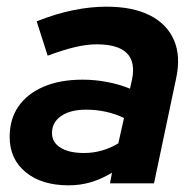

<svg xmlns="http://www.w3.org/2000/svg" viewBox="-20 -550 585 576"><path d="M186 6Q105 6 57 -33.5Q9 -73 9 -139Q9 -193 35.5 -231Q62 -269 111 -290Q160 -311 228 -311Q265 -311 301.5 -304Q338 -297 370 -284L376 -311Q387 -364 360.5 -390.5Q334 -417 270 -417Q241 -417 206.5 -409Q172 -401 123 -383L90 -486Q148 -509 200 -519.5Q252 -530 299 -530Q378 -530 429.5 -504Q481 -478 502 -429.5Q523 -381 508 -313L442 0H310L316 -32Q285 -13 253 -3.5Q221 6 186 6ZM232 -91Q260 -91 286 -98.5Q312 -106 335 -120L352 -196Q300 -221 238 -221Q191 -221 163.5 -202Q136 -183 136 -151Q136 -123 161.5 -107Q187 -91 232 -91Z"/></svg>

Font: Red Hat Display ExtraBold
Style: Italic
Weight: 800
Italic angle: -12°
Designer: Pentagram, MCKL
Foundry: Pentagram, MCKL
Version: Version 1.023